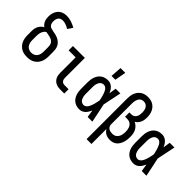

<svg xmlns="http://www.w3.org/2000/svg" viewBox="-5 -1526 2511 2511"><g transform="rotate(45 1250.0 -270.5)"><path d="M250 8Q223 8 196 3Q169 -2 145.5 -15.5Q122 -29 103.5 -49.5Q85 -70 74 -94.5Q63 -119 58.5 -146Q54 -173 54 -200V-275Q54 -298 58 -321Q62 -344 72.5 -364.5Q83 -385 99.5 -401.5Q116 -418 136 -430Q120 -440 108 -455.5Q96 -471 88.5 -489Q81 -507 78 -526.5Q75 -546 75 -565Q75 -588 79 -611Q83 -634 92.5 -655Q102 -676 117 -693.5Q132 -711 152 -722Q172 -733 194.5 -738Q217 -743 240 -743Q285 -743 328 -728.5Q371 -714 410 -692L364 -623Q351 -631 337 -638Q323 -645 308.5 -650.5Q294 -656 278.5 -659.5Q263 -663 248 -663Q230 -663 212.5 -656.5Q195 -650 184 -635.5Q173 -621 169 -603Q165 -585 165 -567Q165 -549 169.5 -531.5Q174 -514 186 -501Q198 -488 216 -483Q234 -478 251 -475L252 -474Q278 -470 303.5 -464Q329 -458 352.5 -447Q376 -436 396 -418Q416 -400 428 -376.5Q440 -353 443 -327Q446 -301 446 -275V-200Q446 -173 441.5 -146Q437 -119 426 -94.5Q415 -70 396.5 -49.5Q378 -29 354.5 -15.5Q331 -2 304 3Q277 8 250 8ZM250 -72Q274 -72 296 -81.5Q318 -91 332 -110.5Q346 -130 351 -153Q356 -176 356 -200V-275Q356 -294 353 -313.5Q350 -333 339 -348.5Q328 -364 311 -374Q294 -384 275.5 -389Q257 -394 238 -397Q219 -400 201 -404Q184 -395 173 -380Q162 -365 155.5 -347.5Q149 -330 146.5 -312Q144 -294 144 -275V-200Q144 -176 149 -153Q154 -130 168 -110.5Q182 -91 204 -81.5Q226 -72 250 -72Z M860 0Q839 0 818.5 -3.5Q798 -7 779 -16Q760 -25 745 -40Q730 -55 721 -74Q712 -93 708.5 -113.5Q705 -134 705 -155V-440H575V-520H795V-155Q795 -141 798 -127Q801 -113 810 -101.5Q819 -90 832.5 -85Q846 -80 860 -80H934V0Z M1220 8Q1194 8 1169 2Q1144 -4 1122.5 -18.5Q1101 -33 1086 -54Q1071 -75 1062 -99Q1053 -123 1049.5 -148.5Q1046 -174 1046 -200V-320Q1046 -346 1049.5 -371.5Q1053 -397 1062 -421Q1071 -445 1086 -466Q1101 -487 1122.5 -501.5Q1144 -516 1169 -522Q1194 -528 1220 -528Q1242 -528 1263 -519.5Q1284 -511 1300.5 -495.5Q1317 -480 1328.5 -461Q1340 -442 1350 -421Q1353 -446 1357 -470.5Q1361 -495 1365 -520H1452Q1438 -456 1425.5 -391.5Q1413 -327 1399 -263Q1414 -198 1427 -132Q1440 -66 1454 0H1367Q1363 -26 1359 -52Q1355 -78 1351 -103Q1342 -83 1330 -63Q1318 -43 1302 -27Q1286 -11 1264.5 -1.5Q1243 8 1220 8ZM1220 -72Q1239 -72 1254.5 -85Q1270 -98 1280 -115Q1290 -132 1296.5 -150.5Q1303 -169 1308 -188Q1313 -207 1317 -226Q1321 -245 1325 -264Q1321 -282 1317 -300.5Q1313 -319 1307.5 -337.5Q1302 -356 1295.5 -373.5Q1289 -391 1279.5 -407.5Q1270 -424 1254.5 -436Q1239 -448 1220 -448Q1206 -448 1192 -443Q1178 -438 1168 -427.5Q1158 -417 1152 -404Q1146 -391 1142 -377Q1138 -363 1137 -348.5Q1136 -334 1136 -320V-200Q1136 -186 1137 -171.5Q1138 -157 1142 -143Q1146 -129 1152 -116Q1158 -103 1168 -92.5Q1178 -82 1192 -77Q1206 -72 1220 -72ZM1208 -600 1219 -756H1307L1279 -600Z M1562 215V-535Q1562 -561 1565.5 -587Q1569 -613 1578.5 -637Q1588 -661 1604.5 -682Q1621 -703 1642.5 -717Q1664 -731 1690 -737Q1716 -743 1742 -743Q1768 -743 1793 -737.5Q1818 -732 1839.5 -719Q1861 -706 1877.5 -686Q1894 -666 1904 -643Q1914 -620 1918 -594.5Q1922 -569 1922 -544Q1922 -521 1918.5 -498.5Q1915 -476 1905.5 -455.5Q1896 -435 1881 -418Q1866 -401 1846 -390Q1871 -379 1891.5 -359.5Q1912 -340 1924.5 -315.5Q1937 -291 1941.5 -263.5Q1946 -236 1946 -208Q1946 -183 1943 -157.5Q1940 -132 1932 -107.5Q1924 -83 1911 -61Q1898 -39 1878.5 -22.5Q1859 -6 1834 1Q1809 8 1783 8Q1763 8 1743.5 4Q1724 0 1706.5 -9Q1689 -18 1675 -32Q1661 -46 1652 -63V215ZM1747 -72Q1764 -72 1780.5 -76Q1797 -80 1810 -90.5Q1823 -101 1832.5 -115.5Q1842 -130 1847 -146Q1852 -162 1854 -179Q1856 -196 1856 -213Q1856 -229 1854 -245.5Q1852 -262 1847 -277Q1842 -292 1833 -306Q1824 -320 1811 -330Q1798 -340 1782 -344Q1766 -348 1750 -348H1711V-428H1750Q1770 -428 1787.5 -438Q1805 -448 1815 -465.5Q1825 -483 1828.5 -502.5Q1832 -522 1832 -542Q1832 -556 1830.5 -570Q1829 -584 1825 -598Q1821 -612 1813.5 -624Q1806 -636 1795 -645.5Q1784 -655 1770.5 -659Q1757 -663 1742 -663Q1728 -663 1713.5 -658.5Q1699 -654 1688 -644Q1677 -634 1670 -620.5Q1663 -607 1659 -593Q1655 -579 1653.5 -564.5Q1652 -550 1652 -535V-143Q1653 -127 1661 -112Q1669 -97 1683 -88Q1697 -79 1713.5 -75.5Q1730 -72 1747 -72Z M2220 8Q2194 8 2169 2Q2144 -4 2122.5 -18.5Q2101 -33 2086 -54Q2071 -75 2062 -99Q2053 -123 2049.5 -148.5Q2046 -174 2046 -200V-320Q2046 -346 2049.5 -371.5Q2053 -397 2062 -421Q2071 -445 2086 -466Q2101 -487 2122.5 -501.5Q2144 -516 2169 -522Q2194 -528 2220 -528Q2242 -528 2263 -519.5Q2284 -511 2300.5 -495.5Q2317 -480 2328.5 -461Q2340 -442 2350 -421Q2353 -446 2357 -470.5Q2361 -495 2365 -520H2452Q2438 -456 2425.5 -391.5Q2413 -327 2399 -263Q2414 -198 2427 -132Q2440 -66 2454 0H2367Q2363 -26 2359 -52Q2355 -78 2351 -103Q2342 -83 2330 -63Q2318 -43 2302 -27Q2286 -11 2264.5 -1.5Q2243 8 2220 8ZM2220 -72Q2239 -72 2254.5 -85Q2270 -98 2280 -115Q2290 -132 2296.5 -150.5Q2303 -169 2308 -188Q2313 -207 2317 -226Q2321 -245 2325 -264Q2321 -282 2317 -300.5Q2313 -319 2307.5 -337.5Q2302 -356 2295.5 -373.5Q2289 -391 2279.5 -407.5Q2270 -424 2254.5 -436Q2239 -448 2220 -448Q2206 -448 2192 -443Q2178 -438 2168 -427.5Q2158 -417 2152 -404Q2146 -391 2142 -377Q2138 -363 2137 -348.5Q2136 -334 2136 -320V-200Q2136 -186 2137 -171.5Q2138 -157 2142 -143Q2146 -129 2152 -116Q2158 -103 2168 -92.5Q2178 -82 2192 -77Q2206 -72 2220 -72Z"/></g></svg>

Font: Iosevka Curly Medium
Style: Regular
Weight: 500
Monospace: yes
Designer: Belleve Invis
Foundry: Belleve Invis
Version: Version 22.1.2; ttfautohint (v1.8.4)